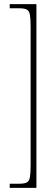

<svg xmlns="http://www.w3.org/2000/svg" viewBox="-20 -780 273 928"><path d="M27 128V108H72Q97 108 109 102Q121 96 124.5 77Q128 58 128 20V-652Q128 -691 124.5 -709.5Q121 -728 109 -734Q97 -740 72 -740H27V-760H156V128Z"/></svg>

Font: Noto Serif Ethiopic ExtraCondensed Thin
Style: Regular
Weight: 100
Width: 2
Designer: Monotype Design Team
Foundry: Monotype Imaging Inc.
Version: Version 2.102; ttfautohint (v1.8.4.7-5d5b)